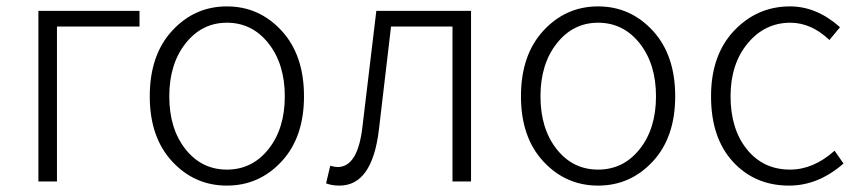

<svg xmlns="http://www.w3.org/2000/svg" viewBox="-20 -567 2685 600"><path d="M100 0V-533H416V-484H158V0Z M448 -266Q448 -395 518 -471Q588 -547 689 -547Q790 -547 860 -471Q930 -395 930 -266Q930 -138 860 -62.5Q790 13 689 13Q588 13 518 -62.5Q448 -138 448 -266ZM689 -496Q611 -496 560 -431.5Q509 -367 509 -266Q509 -165 559.5 -101Q610 -37 689 -37Q768 -37 819 -101Q870 -165 870 -266Q870 -367 819 -431.5Q768 -496 689 -496Z M1041 13Q1017 13 999 6L1012 -49Q1026 -45 1035 -45Q1099 -45 1113 -174Q1120 -234 1134.5 -353.5Q1149 -473 1156 -533H1452V0H1394V-484H1202Q1191 -389 1164 -161Q1143 13 1041 13Z M1608 -266Q1608 -395 1678 -471Q1748 -547 1849 -547Q1950 -547 2020 -471Q2090 -395 2090 -266Q2090 -138 2020 -62.5Q1950 13 1849 13Q1748 13 1678 -62.5Q1608 -138 1608 -266ZM1849 -496Q1771 -496 1720 -431.5Q1669 -367 1669 -266Q1669 -165 1719.5 -101Q1770 -37 1849 -37Q1928 -37 1979 -101Q2030 -165 2030 -266Q2030 -367 1979 -431.5Q1928 -496 1849 -496Z M2446 13Q2339 13 2270.5 -61.5Q2202 -136 2202 -266Q2202 -395 2274 -471Q2346 -547 2449 -547Q2532 -547 2605 -482L2572 -442Q2515 -496 2450 -496Q2370 -496 2316.5 -431.5Q2263 -367 2263 -266Q2263 -164 2314 -100.5Q2365 -37 2449 -37Q2522 -37 2588 -96L2616 -56Q2537 13 2446 13Z"/></svg>

Font: Noto Sans Korean Light
Style: Regular
Weight: 300
Designer: Ryoko NISHIZUKA  (kana & ideographs); Paul D. Hunt (Latin, Greek & Cyrillic); Wenlong ZHANG  (bopomofo); Sandoll Communi
Foundry: Adobe Systems Incorporated
Version: Version 1.000;PS 1;hotconv 1.0.78;makeotf.lib2.5.61930